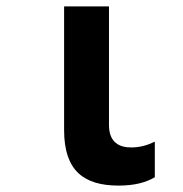

<svg xmlns="http://www.w3.org/2000/svg" viewBox="-20 -569 570 599"><path d="M350 10C398 10 434 1 463 -16V-127C440 -116 417 -109 389 -109C353 -109 320 -124 320 -179V-549H180V-163C180 -37 241 10 350 10Z"/></svg>

Font: Noto Sans Mono Condensed ExtraBold
Style: Regular
Weight: 800
Width: 3
Designer: Monotype Design Team
Foundry: Monotype Imaging Inc.
Version: Version 2.014